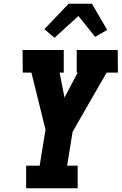

<svg xmlns="http://www.w3.org/2000/svg" viewBox="-20 -1001 647 1021"><path d="M119 0V-120H191L222 -312L147 -615H101L100 -735H319V-615H297L323 -482L393 -615H388V-735H606L607 -615H547L366 -300L337 -120H393V0ZM270 -800 216 -846 345 -981H469L550 -842L486 -805L397 -916Z"/></svg>

Font: Iosevka Etoile Heavy
Style: Italic
Weight: 900
Italic angle: -9°
Designer: Belleve Invis
Foundry: Belleve Invis
Version: Version 22.1.2; ttfautohint (v1.8.4)